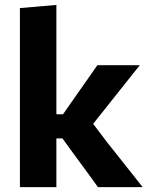

<svg xmlns="http://www.w3.org/2000/svg" viewBox="-20 -766 614 786"><path d="M380.9 0Q358.9 -30.9 336.5 -61.5Q314.1 -92.1 291.9 -122.1L235.5 -199.5H198.2V-298.3H238.2L287.6 -369.3Q310.5 -401.6 333.3 -434.2Q356.1 -466.8 378.5 -499H552.2Q516.1 -453.7 480.6 -409.1Q445 -364.4 409.6 -319.7L339.1 -231.3L332.3 -297.5L419.5 -182.2Q455.8 -136.6 492 -90.9Q528.2 -45.1 563.9 0ZM61.5 0Q61.5 -53.7 61.5 -103.8Q61.5 -154 61.5 -216V-493.4Q61.5 -554.6 61.5 -614.1Q61.5 -673.7 61.5 -732.9L210.8 -745.8Q210.8 -687.2 210.8 -624.8Q210.8 -562.3 210.8 -493.4V-186.8Q210.8 -136.6 210.8 -92.4Q210.8 -48.1 210.8 0Z"/></svg>

Font: Commissioner Thin
Style: Regular
Weight: 100
Designer: Kostas Bartsokas
Foundry: Kostas Bartsokas
Version: Version 1.001;gftools[0.9.23]